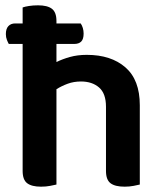

<svg xmlns="http://www.w3.org/2000/svg" viewBox="-20 -694 615 721"><path d="M192 -1Q183 1 168 4Q153 7 134 7Q99 7 82 -6Q65 -19 65 -52V-529H13Q10 -534 6 -544Q2 -554 2 -566Q2 -586 11.5 -596Q21 -606 37 -606H65V-666Q73 -669 88.5 -671.5Q104 -674 123 -674Q158 -674 175 -661Q192 -648 192 -615V-606H283Q288 -599 291 -589Q294 -579 294 -568Q294 -547 285 -538Q276 -529 259 -529H192V-461Q214 -472 242.5 -480Q271 -488 306 -488Q397 -488 451 -441Q505 -394 505 -299V-1Q497 1 481.5 4Q466 7 448 7Q412 7 395 -6Q378 -19 378 -52V-293Q378 -343 352 -365.5Q326 -388 284 -388Q257 -388 234 -379.5Q211 -371 192 -359V-1Z"/></svg>

Font: Baloo Thambi 2 SemiBold
Style: Regular
Weight: 600
Designer: Aadarsh Rajan and Ek Type
Foundry: Ek Type
Version: Version 1.640;hotconv 1.0.111;makeotfexe 2.5.65597; ttfautoh